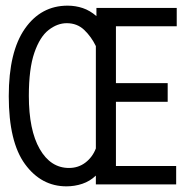

<svg xmlns="http://www.w3.org/2000/svg" viewBox="-20 -652 665 679"><path d="M215 7Q126 7 68.5 -71.5Q11 -150 11 -312Q11 -469 68 -550.5Q125 -632 219 -632Q247 -632 272.5 -623.5Q298 -615 321 -595V-624H605V-559H390V-358H573V-292H390V-65H603V0H319V-31Q298 -11 271 -2Q244 7 215 7ZM224 -58Q257 -58 282 -77Q307 -96 319 -127V-489Q303 -522 278 -546Q253 -570 216 -570Q183 -570 152 -546Q121 -522 101.5 -465.5Q82 -409 82 -313Q82 -192 120.5 -125Q159 -58 224 -58Z"/></svg>

Font: Inconsolata Expanded
Style: Regular
Weight: 400
Width: 7
Monospace: yes
Designer: Raph Levien, Cyreal, Brenton Simpson
Foundry: Raph Levien, Cyreal, Google
Version: Version 3.100; ttfautohint (v1.8.4.7-5d5b)